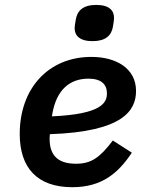

<svg xmlns="http://www.w3.org/2000/svg" viewBox="-20 -764 640 796"><path d="M279.5 12.1C404.1 12.1 471.2 -47.9 526.6 -131L447.8 -181.5C392.8 -109 357.2 -85.2 294.7 -85.2C212 -85.2 185.7 -128.2 185.7 -188.6C185.7 -192.8 185.7 -198.9 186.8 -207.7C492.5 -218 544 -307.2 544 -387.1C544 -480.1 462 -528.1 359 -528.1C181.5 -528.1 61.8 -398.4 61.8 -208.5C61.8 -67.8 134.9 12.1 279.5 12.1ZM195.3 -281.6 197.4 -294.4C215.2 -392.8 269.9 -437.9 346.9 -437.9C400.9 -437.9 423.3 -413.4 423.3 -377.1C423.3 -338.4 402.7 -290.8 195.3 -281.6ZM289.4 -647.4C289.4 -617.2 309.3 -593.4 363.6 -593.4C418.3 -593.4 442.1 -617.2 448.2 -653.4C451.3 -671.2 452.8 -682.5 452.8 -689.6C452.8 -720.2 433.2 -743.6 378.9 -743.6C324.2 -743.6 300.4 -719.5 294.4 -683.6C291.2 -665.5 289.4 -654.5 289.4 -647.4Z"/></svg>

Font: Margiela Mono Italic SmBold It
Style: Regular
Weight: 600
Designer: Mike Abbink, Paul van der Laan, Pieter van Rosmalen
Foundry: Bold Monday
Version: Version 2.003 2021